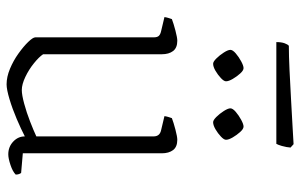

<svg xmlns="http://www.w3.org/2000/svg" viewBox="-180 -704 889 568"><g transform="rotate(90 264.0 -419.5)"><path d="M229 5Q207 5 183 -5Q159 -15 138 -30Q117 -45 103.5 -59Q90 -73 90 -80V-430Q90 -441 85.5 -445.5Q81 -450 72 -452L30 -462Q31 -469 33 -475Q35 -481 36 -484Q49 -489 70 -494.5Q91 -500 100 -500Q121 -500 130.5 -487.5Q140 -475 140 -454V-103Q148 -91 166.5 -76Q185 -61 207 -50.5Q229 -40 246 -40Q260 -40 286 -47Q312 -54 339 -64.5Q366 -75 383 -83V-430Q383 -448 365 -452L323 -462Q324 -469 326 -475Q328 -481 329 -484Q342 -489 363 -494.5Q384 -500 393 -500Q414 -500 423.5 -487.5Q433 -475 433 -454V-43L491 -38Q493 -36 494.5 -31.5Q496 -27 496 -22Q487 -13 467.5 -6.5Q448 0 436 0Q414 0 398.5 -14.5Q383 -29 383 -49Q362 -38 331.5 -25Q301 -12 272.5 -3.5Q244 5 229 5ZM341 -606Q335 -606 325.5 -615.5Q316 -625 308 -637.5Q300 -650 300 -657Q300 -664 310.5 -673Q321 -682 334 -689Q347 -696 354 -696Q361 -696 370 -686Q379 -676 386 -664Q393 -652 393 -644Q393 -638 383.5 -629Q374 -620 362 -613Q350 -606 341 -606ZM168 -606Q162 -606 152.5 -615.5Q143 -625 135 -637.5Q127 -650 127 -657Q127 -664 137.5 -673Q148 -682 161 -689Q174 -696 181 -696Q188 -696 197 -686Q206 -676 213 -664Q220 -652 220 -644Q220 -638 210.5 -629Q201 -620 189 -613Q177 -606 168 -606ZM104 -793Q104 -808 107.5 -817.5Q111 -827 115 -830Q144 -830 186.5 -832Q229 -834 273.5 -836.5Q318 -839 354 -841Q390 -843 406 -844L416 -835Q415 -822 411.5 -810Q408 -798 405 -793Z"/></g></svg>

Font: Texturina 72pt Thin
Style: Regular
Weight: 100
Designer: Guillermo Torres Carreño
Foundry: Omnibus-Type
Version: Version 1.002; ttfautohint (v1.8.3)